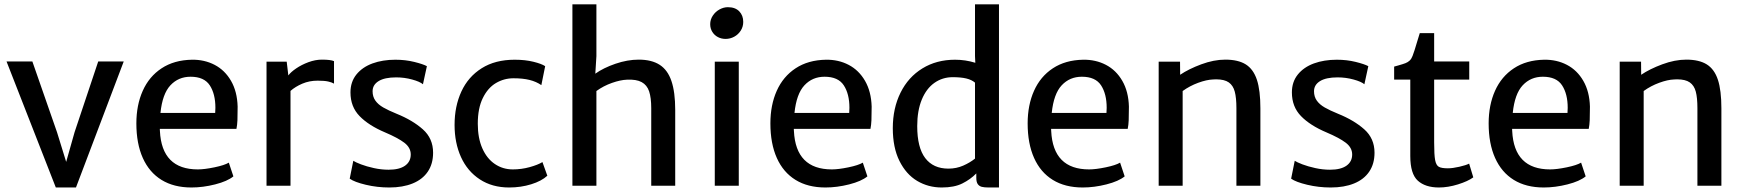

<svg xmlns="http://www.w3.org/2000/svg" viewBox="-20 -832 7813 860"><path d="M534.2 -556.6 320.3 7.8H230L9.3 -556.6H125L235.4 -239.7L276.4 -106.9L314 -239.7L419.9 -556.6Z M1039.1 -254.9H695.8Q696.3 -251.5 696.3 -245.1Q704.6 -73.2 866.2 -73.2Q895.5 -73.2 940.4 -82.5Q985.4 -91.8 1004.9 -103.5L1025.4 -42Q998.5 -20 943.8 -6.1Q889.2 7.8 837.4 7.8Q758.8 7.8 703.6 -26.1Q648.4 -60.1 619.6 -124.5Q590.8 -189 590.8 -279.3Q590.8 -361.3 619.4 -425.3Q647.9 -489.3 703.9 -526.1Q759.8 -563 839.4 -564.5Q895.5 -565.4 941.4 -541.5Q987.3 -517.6 1014.9 -469.7Q1042.5 -421.9 1044.4 -354.5Q1044.4 -314.9 1043.5 -293.2Q1042.5 -271.5 1039.1 -254.9ZM944.8 -349.1Q944.8 -411.1 919.7 -449.7Q894.5 -488.3 833.5 -488.3Q779.3 -488.3 743.4 -450Q707.5 -411.6 698.7 -326.2H943.8Q944.8 -341.8 944.8 -349.1Z M1476.1 -558.1V-457.5Q1465.8 -463.4 1449.5 -467Q1433.1 -470.7 1402.8 -470.7Q1365.7 -470.7 1334.2 -457.3Q1302.7 -443.8 1281.2 -424.8V0H1173.8V-555.7H1264.2L1271.5 -494.1Q1282.2 -508.8 1306.4 -525.4Q1330.6 -542 1361.6 -553.5Q1392.6 -564.9 1421.9 -564.9Q1460.9 -564.9 1476.1 -558.1Z M1720.7 -71.8Q1768.6 -71.8 1794.2 -89.8Q1819.8 -107.9 1819.8 -140.1Q1819.8 -170.9 1790.8 -192.9Q1761.7 -214.8 1705.1 -238.8Q1631.3 -270 1590.6 -312Q1549.8 -354 1549.8 -418Q1549.8 -465.3 1576.4 -498.3Q1603 -531.2 1648.4 -547.9Q1693.8 -564.5 1751 -564.5Q1795.9 -564.5 1835.4 -554.7Q1875 -544.9 1892.1 -535.6L1874.5 -454.6Q1860.8 -466.3 1826.2 -475.8Q1791.5 -485.4 1754.4 -485.4Q1703.1 -485.4 1676 -468.8Q1648.9 -452.1 1648.9 -423.3Q1648.9 -398.9 1661.4 -381.3Q1673.8 -363.8 1696.8 -350.6Q1719.7 -337.4 1756.8 -322.3Q1828.1 -293.5 1874 -252.7Q1919.9 -211.9 1919.9 -147.9Q1919.9 -98.1 1896.2 -63.2Q1872.6 -28.3 1828.4 -10.3Q1784.2 7.8 1723.6 7.8Q1669.4 7.8 1618.4 -4.4Q1567.4 -16.6 1546.4 -31.7L1562.5 -111.8Q1571.8 -105.5 1596.7 -95.9Q1621.6 -86.4 1654.8 -79.1Q1688 -71.8 1720.7 -71.8Z M2421.9 -535.6 2404.8 -450.7Q2382.3 -466.3 2352.1 -473.9Q2321.8 -481.4 2279.8 -481.4Q2237.8 -481.4 2201.4 -460Q2165 -438.5 2142.6 -392.8Q2120.1 -347.2 2120.1 -277.8Q2120.1 -213.4 2140.6 -167.2Q2161.1 -121.1 2196.8 -97.2Q2232.4 -73.2 2276.9 -73.2Q2315.4 -73.2 2352.1 -83.3Q2388.7 -93.3 2409.7 -106L2431.6 -44.9Q2405.8 -21 2359.4 -6.6Q2313 7.8 2260.7 7.8Q2184.6 7.8 2129.2 -28.6Q2073.7 -64.9 2044.9 -128.4Q2016.1 -191.9 2016.1 -272.5Q2016.1 -356 2046.6 -422.1Q2077.1 -488.3 2137.7 -526.4Q2198.2 -564.5 2285.2 -564.5Q2332.5 -564.5 2369.1 -555.4Q2405.8 -546.4 2421.9 -535.6Z M3004.4 -339.4V0H2897V-347.2Q2897 -394.5 2887.5 -422.9Q2877.9 -451.2 2854.2 -464.1Q2830.6 -477.1 2788.6 -475.1Q2759.3 -474.1 2721.2 -460.7Q2683.1 -447.3 2651.4 -424.3V0H2543.9V-812.5H2651.4V-580.6L2646.5 -502Q2682.6 -527.8 2736.6 -546.4Q2790.5 -564.9 2840.8 -564.9Q2898.9 -564.9 2934.8 -541.7Q2970.7 -518.6 2987.5 -469Q3004.4 -419.4 3004.4 -339.4Z M3289.1 -555.7V0H3181.6V-555.7ZM3240.2 -799.8Q3273.4 -799.8 3291.3 -781.2Q3309.1 -762.7 3309.1 -733.9Q3309.1 -712.4 3297.9 -694.8Q3286.6 -677.2 3268.6 -667.5Q3250.5 -657.7 3230 -657.7Q3211.4 -657.7 3195.8 -665.8Q3180.2 -673.8 3170.7 -689Q3161.1 -704.1 3161.1 -723.6Q3161.1 -744.1 3172.6 -761.7Q3184.1 -779.3 3202.6 -789.6Q3221.2 -799.8 3240.2 -799.8Z M3878.9 -254.9H3535.6Q3536.1 -251.5 3536.1 -245.1Q3544.4 -73.2 3706.1 -73.2Q3735.4 -73.2 3780.3 -82.5Q3825.2 -91.8 3844.7 -103.5L3865.2 -42Q3838.4 -20 3783.7 -6.1Q3729 7.8 3677.2 7.8Q3598.6 7.8 3543.5 -26.1Q3488.3 -60.1 3459.5 -124.5Q3430.7 -189 3430.7 -279.3Q3430.7 -361.3 3459.2 -425.3Q3487.8 -489.3 3543.7 -526.1Q3599.6 -563 3679.2 -564.5Q3735.4 -565.4 3781.2 -541.5Q3827.1 -517.6 3854.7 -469.7Q3882.3 -421.9 3884.3 -354.5Q3884.3 -314.9 3883.3 -293.2Q3882.3 -271.5 3878.9 -254.9ZM3784.7 -349.1Q3784.7 -411.1 3759.5 -449.7Q3734.4 -488.3 3673.3 -488.3Q3619.1 -488.3 3583.3 -450Q3547.4 -411.6 3538.6 -326.2H3783.7Q3784.7 -341.8 3784.7 -349.1Z M4454.6 -812.5V7.8H4408.2Q4389.2 7.8 4377.7 4.9Q4366.2 2 4359.6 -7.3Q4353 -16.6 4353 -35.2V-55.2Q4326.7 -28.3 4290.5 -10.3Q4254.4 7.8 4198.2 7.8Q4137.7 7.8 4088.1 -21.7Q4038.6 -51.3 4008.8 -111.1Q3979 -170.9 3979 -257.8Q3979 -347.2 4013.7 -417Q4048.3 -486.8 4111.6 -525.6Q4174.8 -564.5 4257.8 -564.5Q4304.7 -564.5 4348.6 -550.8L4347.2 -580.6V-812.5ZM4228 -76.7Q4263.7 -76.7 4294.2 -90.1Q4324.7 -103.5 4347.2 -121.6V-461.9Q4332.5 -474.6 4308.1 -480.5Q4283.7 -486.3 4247.1 -486.3Q4201.7 -486.3 4165.5 -460.9Q4129.4 -435.5 4108.9 -386Q4088.4 -336.4 4088.4 -267.1Q4088.4 -170.9 4124.3 -123.8Q4160.2 -76.7 4228 -76.7Z M5031.2 -254.9H4688Q4688.5 -251.5 4688.5 -245.1Q4696.8 -73.2 4858.4 -73.2Q4887.7 -73.2 4932.6 -82.5Q4977.5 -91.8 4997.1 -103.5L5017.6 -42Q4990.7 -20 4936 -6.1Q4881.3 7.8 4829.6 7.8Q4751 7.8 4695.8 -26.1Q4640.6 -60.1 4611.8 -124.5Q4583 -189 4583 -279.3Q4583 -361.3 4611.6 -425.3Q4640.1 -489.3 4696 -526.1Q4752 -563 4831.5 -564.5Q4887.7 -565.4 4933.6 -541.5Q4979.5 -517.6 5007.1 -469.7Q5034.7 -421.9 5036.6 -354.5Q5036.6 -314.9 5035.6 -293.2Q5034.7 -271.5 5031.2 -254.9ZM4937 -349.1Q4937 -411.1 4911.9 -449.7Q4886.7 -488.3 4825.7 -488.3Q4771.5 -488.3 4735.6 -450Q4699.7 -411.6 4690.9 -326.2H4936Q4937 -341.8 4937 -349.1Z M5265.6 -555.7 5266.1 -497.1Q5304.2 -522.9 5360.6 -543.9Q5417 -564.9 5468.3 -564.9Q5525.9 -564.9 5560.1 -543.5Q5594.2 -522 5609.9 -474.6Q5625.5 -427.2 5625.5 -346.7V0H5518.1V-347.2Q5518.1 -394 5510.7 -421.6Q5503.4 -449.2 5483.9 -462.9Q5464.4 -476.6 5427.2 -476.6Q5418.5 -476.6 5414.1 -476.1Q5384.8 -475.1 5346.9 -461.2Q5309.1 -447.3 5277.3 -424.3V0H5169.9V-555.7Z M5937.5 -71.8Q5985.4 -71.8 6011 -89.8Q6036.6 -107.9 6036.6 -140.1Q6036.6 -170.9 6007.6 -192.9Q5978.5 -214.8 5921.9 -238.8Q5848.1 -270 5807.4 -312Q5766.6 -354 5766.6 -418Q5766.6 -465.3 5793.2 -498.3Q5819.8 -531.2 5865.2 -547.9Q5910.6 -564.5 5967.8 -564.5Q6012.7 -564.5 6052.2 -554.7Q6091.8 -544.9 6108.9 -535.6L6091.3 -454.6Q6077.6 -466.3 6043 -475.8Q6008.3 -485.4 5971.2 -485.4Q5919.9 -485.4 5892.8 -468.8Q5865.7 -452.1 5865.7 -423.3Q5865.7 -398.9 5878.2 -381.3Q5890.6 -363.8 5913.6 -350.6Q5936.5 -337.4 5973.6 -322.3Q6044.9 -293.5 6090.8 -252.7Q6136.7 -211.9 6136.7 -147.9Q6136.7 -98.1 6113 -63.2Q6089.4 -28.3 6045.2 -10.3Q6001 7.8 5940.4 7.8Q5886.2 7.8 5835.2 -4.4Q5784.2 -16.6 5763.2 -31.7L5779.3 -111.8Q5788.6 -105.5 5813.5 -95.9Q5838.4 -86.4 5871.6 -79.1Q5904.8 -71.8 5937.5 -71.8Z M6296.9 -475.6H6224.6V-533.7L6242.2 -538.6Q6264.6 -544.9 6275.4 -549.1Q6286.1 -553.2 6294.2 -560.8Q6302.2 -568.4 6307.1 -581.5Q6314.5 -600.1 6328.6 -648.4L6339.4 -683.6H6403.8V-556.6H6561V-475.6H6403.8V-193.8Q6403.8 -138.2 6408.2 -115Q6412.6 -91.8 6424.6 -85Q6436.5 -78.1 6465.3 -78.1Q6486.3 -78.1 6516.4 -85Q6546.4 -91.8 6560.5 -99.1L6579.1 -37.6Q6555.2 -20 6510.5 -6.1Q6465.8 7.8 6425.3 7.8Q6364.3 7.8 6330.6 -22.7Q6296.9 -53.2 6296.9 -133.3Z M7096.2 -254.9H6752.9Q6753.4 -251.5 6753.4 -245.1Q6761.7 -73.2 6923.3 -73.2Q6952.6 -73.2 6997.6 -82.5Q7042.5 -91.8 7062 -103.5L7082.5 -42Q7055.7 -20 7001 -6.1Q6946.3 7.8 6894.5 7.8Q6815.9 7.8 6760.7 -26.1Q6705.6 -60.1 6676.8 -124.5Q6647.9 -189 6647.9 -279.3Q6647.9 -361.3 6676.5 -425.3Q6705.1 -489.3 6761 -526.1Q6816.9 -563 6896.5 -564.5Q6952.6 -565.4 6998.5 -541.5Q7044.4 -517.6 7072 -469.7Q7099.6 -421.9 7101.6 -354.5Q7101.6 -314.9 7100.6 -293.2Q7099.6 -271.5 7096.2 -254.9ZM7002 -349.1Q7002 -411.1 6976.8 -449.7Q6951.7 -488.3 6890.6 -488.3Q6836.4 -488.3 6800.5 -450Q6764.6 -411.6 6755.9 -326.2H7001Q7002 -341.8 7002 -349.1Z M7330.6 -555.7 7331.1 -497.1Q7369.1 -522.9 7425.5 -543.9Q7481.9 -564.9 7533.2 -564.9Q7590.8 -564.9 7625 -543.5Q7659.2 -522 7674.8 -474.6Q7690.4 -427.2 7690.4 -346.7V0H7583V-347.2Q7583 -394 7575.7 -421.6Q7568.4 -449.2 7548.8 -462.9Q7529.3 -476.6 7492.2 -476.6Q7483.4 -476.6 7479 -476.1Q7449.7 -475.1 7411.9 -461.2Q7374 -447.3 7342.3 -424.3V0H7234.9V-555.7Z"/></svg>

Font: Merriweather Sans
Style: Regular
Weight: 400
Designer: Eben Sorkin
Foundry: Eben Sorkin
Version: Version 1.006; ttfautohint (v1.4.1) -l 6 -r 50 -G 0 -x 11 -H